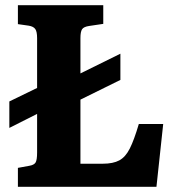

<svg xmlns="http://www.w3.org/2000/svg" viewBox="-20 -720 689 740"><path d="M515 -242H609L583 0H49V-73L93 -81Q111 -84 117 -93.5Q123 -103 123 -132V-281L16 -227V-329L123 -381V-573Q123 -598 116 -608Q109 -618 91 -621L49 -627V-700H378V-628L324 -620Q303 -617 296.5 -607.5Q290 -598 290 -573V-437L444 -513V-412L290 -336V-89H376Q416 -89 440 -102Q464 -115 480.5 -148Q497 -181 515 -242Z"/></svg>

Font: Literata 12pt
Style: Bold
Weight: 700
Designer: Latin by Veronika Burian and Jose Scaglione. Greek by Irene Vlachou. Cyrillic by Vera Evstafieva.
Foundry: TypeTogether
Version: Version 3.002